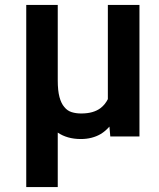

<svg xmlns="http://www.w3.org/2000/svg" viewBox="-20 -548 640 771"><path d="M211.9 -528.3H85.4V203.1H211.9V-15.6Q230.5 -2.9 253.7 3.7Q276.9 10.3 304.7 10.3Q327.6 10.3 347.7 5.1Q367.7 0 384.3 -9.8Q394 -15.6 402.8 -23.2Q411.6 -30.8 419.4 -39.6L422.9 0H540V-528.3H413.1V-149.9Q407.7 -139.2 400.6 -130.4Q393.6 -121.6 384.3 -114.3Q370.1 -103.5 350.8 -97.9Q331.5 -92.3 305.7 -92.3Q285.2 -92.3 267.8 -97.7Q250.5 -103 238.3 -118.2Q225.6 -132.8 218.8 -158.4Q211.9 -184.1 211.9 -225.6Z"/></svg>

Font: Roboto Mono SemiBold
Style: Regular
Weight: 600
Monospace: yes
Designer: Google
Version: Version 3.000